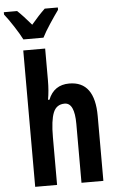

<svg xmlns="http://www.w3.org/2000/svg" viewBox="-95 -1024 653 1066"><g transform="rotate(-5 231.0 -490.5)"><path d="M196 -981Q176 -962 159 -943.5Q142 -925 119 -898Q74 -951 42 -981H-32V-968Q-9 -939 19.5 -895Q48 -851 63 -821H175Q191 -853 219.5 -896Q248 -939 269 -968V-981ZM57 -760V0H179V-266Q179 -359 196.5 -402.5Q214 -446 260 -446Q315 -446 315 -328V0H437V-361Q437 -555 295 -555Q210 -555 178 -475H170Q179 -524 179 -583V-760Z"/></g></svg>

Font: Noto Sans UI Condensed
Style: Bold
Weight: 700
Width: 3
Designer: Monotype Design Team
Foundry: Monotype Imaging Inc.
Version: 1.001